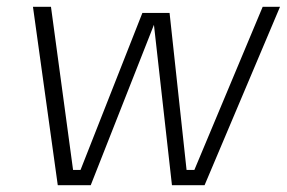

<svg xmlns="http://www.w3.org/2000/svg" viewBox="-20 -545 845 565"><path d="M486 0 433 -472 247 0H150L77 -525H130L195 -45H217L399 -507H479L529 -45H552L753 -525H804L582 0Z"/></svg>

Font: Sora ExtraLight
Style: Italic
Weight: 200
Designer: Jonathan Barnbrook, Juli√°n Moncada
Version: Version 1.000